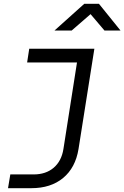

<svg xmlns="http://www.w3.org/2000/svg" viewBox="-20 -805 651 1005"><path d="M22 180 34 108H156Q220 108 261 73Q302 38 312 -25L383 -478H122L133 -550H474L391 -25Q375 73 310.5 126.5Q246 180 144 180ZM265 -645 421 -785H498L611 -645H527L454 -731L355 -645Z"/></svg>

Font: JetBrains Mono NL Light
Style: Italic
Weight: 300
Italic angle: -9°
Designer: Philipp Nurullin, Konstantin Bulenkov
Foundry: JetBrains
Version: Version 2.304; ttfautohint (v1.8.4.7-5d5b)